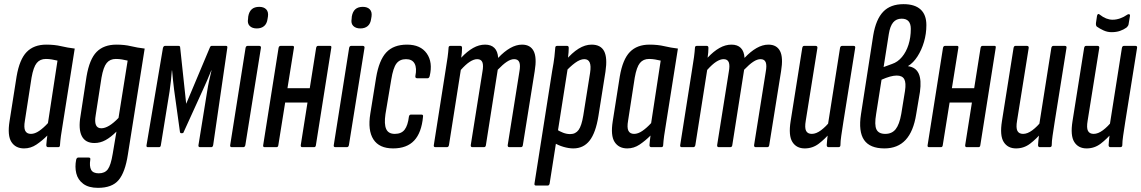

<svg xmlns="http://www.w3.org/2000/svg" viewBox="-20 -709 5498 925"><path d="M96 6Q55 6 35 -25Q15 -56 26 -125L60 -341Q74 -423 108.5 -458.5Q143 -494 203 -494Q243 -494 274.5 -486.5Q306 -479 340 -475L284 -121Q277 -80 273.5 -54Q270 -28 269 -10Q269 0 260 0H212Q203 0 203 -10Q204 -20 205 -32Q206 -44 208 -56Q183 -31 155.5 -12.5Q128 6 96 6ZM129 -64Q148 -64 169 -78.5Q190 -93 211 -116L257 -417Q244 -420 230 -422.5Q216 -425 201 -425Q173 -425 157 -405.5Q141 -386 132 -335L100 -128Q94 -94 101.5 -79Q109 -64 129 -64Z M541 -494Q580 -494 611 -486.5Q642 -479 677 -475L596 36Q583 121 551.5 158.5Q520 196 452 196Q407 196 381 176.5Q355 157 347.5 126Q340 95 347 60Q350 50 357 50H407Q417 50 415 60Q410 92 419 109Q428 126 456 126Q485 126 499.5 106.5Q514 87 523 32L541 -75Q514 -48 488.5 -34Q463 -20 435 -20Q391 -20 374 -53.5Q357 -87 368 -151L397 -341Q411 -424 445.5 -459Q480 -494 541 -494ZM468 -91Q503 -91 551 -141L595 -417Q582 -420 568 -422.5Q554 -425 538 -425Q510 -425 494 -405.5Q478 -386 469 -335L441 -154Q430 -91 468 -91Z M692 0Q684 0 686 -10L765 -478Q768 -488 775 -488H840Q848 -488 848 -480L877 -209L991 -480Q994 -488 1000 -488H1069Q1077 -488 1075 -478L1007 -10Q1005 0 998 0H944Q935 0 936 -9L978 -269Q982 -295 987.5 -320Q993 -345 999 -370H998Q988 -346 978 -322Q968 -298 957 -275L865 -73Q864 -69 861.5 -68Q859 -67 855 -67Q852 -67 850 -68Q848 -69 847 -73L819 -275Q816 -298 813.5 -322.5Q811 -347 809 -370H808Q806 -345 803.5 -320Q801 -295 797 -269L755 -10Q754 0 746 0Z M1097 0Q1087 0 1089 -10L1163 -478Q1165 -488 1173 -488H1229Q1233 -488 1235.5 -485.5Q1238 -483 1237 -478L1162 -10Q1160 0 1152 0ZM1217 -572Q1195 -572 1183 -584Q1171 -596 1175 -618L1176 -630Q1180 -653 1193 -664.5Q1206 -676 1229 -676Q1251 -676 1262.5 -664Q1274 -652 1271 -630L1269 -618Q1266 -595 1252.5 -583.5Q1239 -572 1217 -572Z M1436 0Q1428 0 1429 -10L1503 -478Q1505 -488 1512 -488H1571Q1578 -488 1576 -478L1502 -10Q1501 0 1493 0ZM1255 0Q1246 0 1248 -10L1322 -478Q1324 -488 1332 -488H1390Q1398 -488 1396 -478L1321 -10Q1320 0 1312 0ZM1344 -215 1356 -284H1486L1475 -215Z M1596 0Q1586 0 1588 -10L1662 -478Q1664 -488 1672 -488H1728Q1732 -488 1734.5 -485.5Q1737 -483 1736 -478L1661 -10Q1659 0 1651 0ZM1716 -572Q1694 -572 1682 -584Q1670 -596 1674 -618L1675 -630Q1679 -653 1692 -664.5Q1705 -676 1728 -676Q1750 -676 1761.5 -664Q1773 -652 1770 -630L1768 -618Q1765 -595 1751.5 -583.5Q1738 -572 1716 -572Z M1874 6Q1807 6 1779 -37.5Q1751 -81 1764 -161L1792 -335Q1806 -419 1841 -456.5Q1876 -494 1941 -494Q2006 -494 2036 -451.5Q2066 -409 2050 -342Q2047 -332 2040 -332H1990Q1980 -332 1981 -342Q1989 -381 1977.5 -402.5Q1966 -424 1936 -424Q1906 -424 1890 -403Q1874 -382 1865 -326L1837 -159Q1830 -111 1840.5 -87.5Q1851 -64 1882 -64Q1914 -64 1929.5 -84.5Q1945 -105 1950 -147Q1952 -157 1960 -157H2010Q2020 -157 2018 -147Q2011 -70 1975.5 -32Q1940 6 1874 6Z M2078 0Q2068 0 2070 -10L2126 -366Q2133 -407 2136.5 -434Q2140 -461 2141 -478Q2141 -488 2150 -488H2198Q2206 -488 2206 -478Q2206 -468 2205 -455.5Q2204 -443 2202 -431Q2231 -462 2259.5 -478Q2288 -494 2317 -494Q2346 -494 2362 -478Q2378 -462 2380 -430Q2409 -461 2438 -477.5Q2467 -494 2495 -494Q2535 -494 2551 -463Q2567 -432 2556 -366L2499 -10Q2498 0 2489 0H2434Q2425 0 2426 -10L2482 -362Q2488 -394 2482 -409Q2476 -424 2457 -424Q2441 -424 2422 -411.5Q2403 -399 2378 -373L2321 -10Q2320 0 2311 0H2256Q2247 0 2248 -10L2304 -362Q2310 -394 2304 -409Q2298 -424 2279 -424Q2263 -424 2243.5 -411.5Q2224 -399 2200 -372L2143 -10Q2141 0 2133 0Z M2742 6Q2720 6 2694.5 -1.5Q2669 -9 2648 -22L2659 -87Q2676 -76 2693 -69.5Q2710 -63 2727 -63Q2753 -63 2767.5 -83Q2782 -103 2790 -152L2823 -359Q2828 -392 2821 -408Q2814 -424 2795 -424Q2775 -424 2750.5 -406Q2726 -388 2700 -359L2703 -416Q2736 -455 2767.5 -474.5Q2799 -494 2830 -494Q2874 -494 2890.5 -462.5Q2907 -431 2897 -364L2863 -150Q2850 -69 2820.5 -31.5Q2791 6 2742 6ZM2563 185Q2553 185 2555 175L2640 -366Q2648 -409 2651 -435.5Q2654 -462 2655 -478Q2655 -488 2664 -488H2712Q2720 -488 2720 -478Q2720 -458 2716.5 -431.5Q2713 -405 2711 -388L2715 -379L2628 175Q2626 185 2618 185Z M3002 6Q2961 6 2941 -25Q2921 -56 2932 -125L2966 -341Q2980 -423 3014.5 -458.5Q3049 -494 3109 -494Q3149 -494 3180.5 -486.5Q3212 -479 3246 -475L3190 -121Q3183 -80 3179.5 -54Q3176 -28 3175 -10Q3175 0 3166 0H3118Q3109 0 3109 -10Q3110 -20 3111 -32Q3112 -44 3114 -56Q3089 -31 3061.5 -12.5Q3034 6 3002 6ZM3035 -64Q3054 -64 3075 -78.5Q3096 -93 3117 -116L3163 -417Q3150 -420 3136 -422.5Q3122 -425 3107 -425Q3079 -425 3063 -405.5Q3047 -386 3038 -335L3006 -128Q3000 -94 3007.5 -79Q3015 -64 3035 -64Z M3265 0Q3255 0 3257 -10L3313 -366Q3320 -407 3323.5 -434Q3327 -461 3328 -478Q3328 -488 3337 -488H3385Q3393 -488 3393 -478Q3393 -468 3392 -455.5Q3391 -443 3389 -431Q3418 -462 3446.5 -478Q3475 -494 3504 -494Q3533 -494 3549 -478Q3565 -462 3567 -430Q3596 -461 3625 -477.5Q3654 -494 3682 -494Q3722 -494 3738 -463Q3754 -432 3743 -366L3686 -10Q3685 0 3676 0H3621Q3612 0 3613 -10L3669 -362Q3675 -394 3669 -409Q3663 -424 3644 -424Q3628 -424 3609 -411.5Q3590 -399 3565 -373L3508 -10Q3507 0 3498 0H3443Q3434 0 3435 -10L3491 -362Q3497 -394 3491 -409Q3485 -424 3466 -424Q3450 -424 3430.5 -411.5Q3411 -399 3387 -372L3330 -10Q3328 0 3320 0Z M3857 6Q3817 6 3797.5 -25Q3778 -56 3789 -125L3845 -478Q3847 -488 3854 -488H3909Q3919 -488 3918 -478L3862 -128Q3856 -93 3863.5 -78.5Q3871 -64 3891 -64Q3912 -64 3935.5 -81.5Q3959 -99 3981 -127L3982 -72Q3955 -40 3925 -17Q3895 6 3857 6ZM3972 0Q3963 0 3963 -10Q3964 -30 3967.5 -57Q3971 -84 3973 -100L3969 -110L4027 -478Q4029 -488 4037 -488H4092Q4102 -488 4100 -478L4043 -121Q4037 -82 4033 -55Q4029 -28 4029 -10Q4029 0 4019 0Z M4241 6Q4171 6 4143 -34.5Q4115 -75 4128 -159L4187 -539Q4200 -616 4235 -652.5Q4270 -689 4333 -689Q4387 -689 4415 -663.5Q4443 -638 4443 -588Q4443 -546 4431.5 -507Q4420 -468 4400 -437Q4380 -406 4355 -391V-390Q4392 -385 4406 -354.5Q4420 -324 4412 -266L4394 -159Q4381 -76 4343 -35Q4305 6 4241 6ZM4245 -64Q4277 -64 4295 -86.5Q4313 -109 4322 -160L4340 -271Q4346 -310 4336.5 -327.5Q4327 -345 4300 -345Q4272 -345 4227 -325L4201 -160Q4192 -107 4202.5 -85.5Q4213 -64 4245 -64ZM4237 -386 4278 -401Q4305 -410 4325.5 -434.5Q4346 -459 4357 -494Q4368 -529 4368 -570Q4368 -619 4324 -619Q4298 -619 4283 -601Q4268 -583 4262 -545Z M4637 0Q4629 0 4630 -10L4704 -478Q4706 -488 4713 -488H4772Q4779 -488 4777 -478L4703 -10Q4702 0 4694 0ZM4456 0Q4447 0 4449 -10L4523 -478Q4525 -488 4533 -488H4591Q4599 -488 4597 -478L4522 -10Q4521 0 4513 0ZM4545 -215 4557 -284H4687L4676 -215Z M4875 6Q4835 6 4815.5 -25Q4796 -56 4807 -125L4863 -478Q4865 -488 4872 -488H4927Q4937 -488 4936 -478L4880 -128Q4874 -93 4881.5 -78.5Q4889 -64 4909 -64Q4930 -64 4953.5 -81.5Q4977 -99 4999 -127L5000 -72Q4973 -40 4943 -17Q4913 6 4875 6ZM4990 0Q4981 0 4981 -10Q4982 -30 4985.5 -57Q4989 -84 4991 -100L4987 -110L5045 -478Q5047 -488 5055 -488H5110Q5120 -488 5118 -478L5061 -121Q5055 -82 5051 -55Q5047 -28 5047 -10Q5047 0 5037 0Z M5215 6Q5175 6 5155.5 -25Q5136 -56 5147 -125L5203 -478Q5205 -488 5212 -488H5267Q5277 -488 5276 -478L5220 -128Q5214 -93 5221.5 -78.5Q5229 -64 5249 -64Q5270 -64 5293.5 -81.5Q5317 -99 5339 -127L5340 -72Q5313 -40 5283 -17Q5253 6 5215 6ZM5330 0Q5321 0 5321 -10Q5322 -30 5325.5 -57Q5329 -84 5331 -100L5327 -110L5385 -478Q5387 -488 5395 -488H5450Q5460 -488 5458 -478L5401 -121Q5395 -82 5391 -55Q5387 -28 5387 -10Q5387 0 5377 0ZM5335 -554Q5315 -554 5296.5 -562.5Q5278 -571 5264 -581Q5259 -586 5260 -598L5265 -632Q5266 -639 5270 -641Q5274 -643 5279 -638Q5294 -626 5309.5 -620Q5325 -614 5340 -614Q5376 -614 5412 -639Q5417 -642 5421 -640Q5425 -638 5424 -633L5417 -591Q5415 -583 5407 -576Q5393 -566 5375.5 -560Q5358 -554 5335 -554Z"/></svg>

Font: Sofia Sans Extra Condensed Medium
Style: Italic
Weight: 500
Italic angle: -9°
Version: Version 4.100